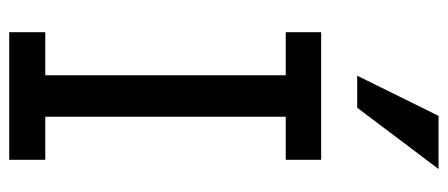

<svg xmlns="http://www.w3.org/2000/svg" viewBox="-297 -673 970 416"><g transform="rotate(90 188.0 -465.0)"><path d="M326.2 0H49.8V-78.1H143.1V-599.1H49.8V-675.8H326.2V-599.1H232.9V-78.1H326.2ZM213.4 -753.9H144L231 -930.2H346.2Z"/></g></svg>

Font: Lorenzo Sans
Style: Regular
Weight: 400
Foundry: Intel Corporation
Version: Version 1.00; ttfautohint (v1.5)